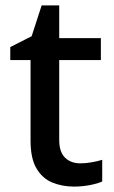

<svg xmlns="http://www.w3.org/2000/svg" viewBox="-20 -680 423 710"><path d="M277 -76Q298 -76 320 -80Q342 -84 358 -89V-9Q341 -1 312 4.5Q283 10 254 10Q210 10 173.5 -5Q137 -20 115 -57Q93 -94 93 -160V-458H18V-506L97 -546L134 -660H199V-539H353V-458H199V-162Q199 -118 220.5 -97Q242 -76 277 -76Z"/></svg>

Font: Noto Sans Devanagari Medium
Style: Regular
Weight: 500
Version: Version 2.003